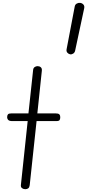

<svg xmlns="http://www.w3.org/2000/svg" viewBox="-20 -1350 622 1370"><path d="M160.5 0Q147.5 0 137.5 -7.2Q127.5 -14.5 129 -29L177.5 -486H68Q47 -486 39 -494Q31 -502 31 -514.5Q31 -527 36.8 -534Q42.5 -541 62.5 -541H183L216.5 -852Q218 -865 227.5 -871.5Q237 -878 248 -878Q262 -878 271.2 -870Q280.5 -862 278.5 -844.5L246.5 -541H376Q396.5 -541 403.2 -534Q410 -527 410 -514.5Q410 -500.5 405.2 -493.2Q400.5 -486 381.5 -486H241L192 -28.5Q190 -13 181.8 -6.5Q173.5 0 160.5 0ZM480 -962.5Q468.5 -965 460.5 -974.2Q452.5 -983.5 455 -997.5L513 -1302.5Q515.5 -1317.5 527.2 -1324.2Q539 -1331 551.5 -1329.5Q565.5 -1328 574.8 -1318Q584 -1308 581 -1292L516 -988Q513 -974.5 502 -967.5Q491 -960.5 480 -962.5Z"/></svg>

Font: Edu SA Hand Cursive
Style: Regular
Weight: 400
Designer: Tina and Corey Anderson, Eben Sorkin, Mirko Velimirovic
Foundry: Google for Education
Version: Version 2.000